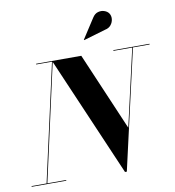

<svg xmlns="http://www.w3.org/2000/svg" viewBox="-142 -1095 1087 1196"><g transform="rotate(-10 401.0 -496.5)"><path d="M582.5 -884 443.5 -843 441.5 -845.5 522.5 -970.5Q537 -994 558 -1000Q579 -1006 598.2 -999.5Q617.5 -993 627 -979Q637.5 -963 635.5 -942.5Q633.5 -922 620 -905.2Q606.5 -888.5 582.5 -884ZM-37.5 -4.5H57.5L222.5 -745.5H122.5V-750H408.5L619 -258L730 -745.5H611V-750H840V-745.5H734.5L562.5 10H551L226.5 -743.5L62.5 -4.5H181.5V0H-37.5Z"/></g></svg>

Font: Bodoni* 36pt
Style: Bold Italic
Weight: 700
Italic angle: -13°
Version: Version 2.3